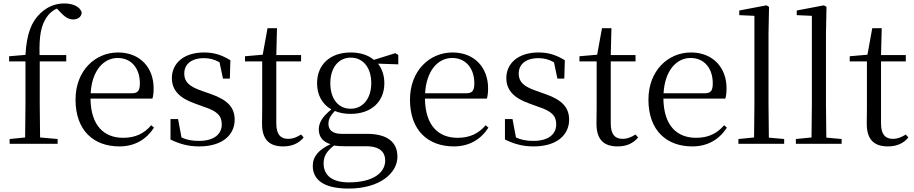

<svg xmlns="http://www.w3.org/2000/svg" viewBox="-20 -836 5312 1116"><path d="M125 0H315V-28L213 -37L211 -229V-479H365V-516H210C207 -630 219 -687 250 -734C265 -757 286 -776 311 -786L330 -766C358 -736 379 -723 405 -723C435 -723 454 -740 455 -764C445 -798 402 -816 354 -816C305 -816 257 -799 216 -760C163 -711 135 -640 128 -517L33 -509V-479H128V-229L126 -37L36 -28V0Z M674 15C764 15 831 -26 875 -94L859 -108C818 -60 767 -35 696 -35C586 -35 508 -104 506 -263H866C871 -279 873 -299 873 -323C873 -441 796 -531 666 -531C533 -531 419 -425 419 -257C419 -76 526 15 674 15ZM507 -294C514 -424 581 -499 664 -499C745 -499 793 -437 793 -352C793 -312 783 -294 748 -294Z M1138 15C1274 15 1344 -53 1344 -140C1344 -210 1305 -255 1204 -290L1153 -308C1080 -333 1051 -360 1051 -408C1051 -461 1090 -498 1166 -498C1198 -498 1226 -491 1256 -474L1276 -379H1316L1319 -486C1269 -516 1226 -531 1166 -531C1046 -531 979 -466 979 -382C979 -307 1030 -264 1111 -235L1163 -216C1244 -190 1269 -162 1269 -113C1269 -56 1224 -17 1136 -17C1094 -17 1063 -24 1035 -37L1015 -144H971V-25C1025 1 1074 15 1138 15Z M1626 15C1678 15 1717 -3 1745 -37L1730 -54C1703 -38 1684 -29 1654 -29C1610 -29 1586 -56 1586 -118V-479H1730V-516H1586L1590 -672H1535L1507 -518L1404 -509V-479H1504V-207C1504 -171 1503 -150 1503 -118C1503 -28 1542 15 1626 15Z M2018 -204C1945 -204 1900 -263 1900 -352C1900 -442 1947 -501 2019 -501C2090 -501 2138 -443 2138 -353C2138 -264 2090 -204 2018 -204ZM2018 -174C2138 -174 2214 -245 2214 -352C2214 -397 2201 -436 2177 -466L2295 -462V-516L2278 -527L2153 -488C2122 -515 2075 -531 2019 -531C1898 -531 1823 -460 1823 -352C1823 -284 1853 -230 1906 -200C1854 -158 1833 -123 1833 -84C1833 -42 1855 -12 1901 2C1833 34 1798 73 1798 128C1798 205 1856 260 2006 260C2191 260 2290 168 2290 75C2290 -9 2233 -58 2112 -58H1966C1911 -58 1889 -82 1889 -116C1889 -144 1901 -163 1926 -191C1952 -180 1983 -174 2018 -174ZM1921 10C1940 13 1959 14 1985 14H2108C2192 14 2219 52 2219 97C2219 169 2147 224 2008 224C1914 224 1861 186 1861 114C1861 70 1880 43 1921 10Z M2618 15C2708 15 2775 -26 2819 -94L2803 -108C2762 -60 2711 -35 2640 -35C2530 -35 2452 -104 2450 -263H2810C2815 -279 2817 -299 2817 -323C2817 -441 2740 -531 2610 -531C2477 -531 2363 -425 2363 -257C2363 -76 2470 15 2618 15ZM2451 -294C2458 -424 2525 -499 2608 -499C2689 -499 2737 -437 2737 -352C2737 -312 2727 -294 2692 -294Z M3082 15C3218 15 3288 -53 3288 -140C3288 -210 3249 -255 3148 -290L3097 -308C3024 -333 2995 -360 2995 -408C2995 -461 3034 -498 3110 -498C3142 -498 3170 -491 3200 -474L3220 -379H3260L3263 -486C3213 -516 3170 -531 3110 -531C2990 -531 2923 -466 2923 -382C2923 -307 2974 -264 3055 -235L3107 -216C3188 -190 3213 -162 3213 -113C3213 -56 3168 -17 3080 -17C3038 -17 3007 -24 2979 -37L2959 -144H2915V-25C2969 1 3018 15 3082 15Z M3570 15C3622 15 3661 -3 3689 -37L3674 -54C3647 -38 3628 -29 3598 -29C3554 -29 3530 -56 3530 -118V-479H3674V-516H3530L3534 -672H3479L3451 -518L3348 -509V-479H3448V-207C3448 -171 3447 -150 3447 -118C3447 -28 3486 15 3570 15Z M4004 15C4094 15 4161 -26 4205 -94L4189 -108C4148 -60 4097 -35 4026 -35C3916 -35 3838 -104 3836 -263H4196C4201 -279 4203 -299 4203 -323C4203 -441 4126 -531 3996 -531C3863 -531 3749 -425 3749 -257C3749 -76 3856 15 4004 15ZM3837 -294C3844 -424 3911 -499 3994 -499C4075 -499 4123 -437 4123 -352C4123 -312 4113 -294 4078 -294Z M4362 0H4538V-28L4449 -36L4447 -229V-641L4450 -796L4435 -805L4277 -775V-748L4365 -744V-229L4363 -37L4272 -28V0Z M4696 0H4872V-28L4783 -36L4781 -229V-641L4784 -796L4769 -805L4611 -775V-748L4699 -744V-229L4697 -37L4606 -28V0Z M5141 15C5193 15 5232 -3 5260 -37L5245 -54C5218 -38 5199 -29 5169 -29C5125 -29 5101 -56 5101 -118V-479H5245V-516H5101L5105 -672H5050L5022 -518L4919 -509V-479H5019V-207C5019 -171 5018 -150 5018 -118C5018 -28 5057 15 5141 15Z"/></svg>

Font: Harano Aji Mincho K1
Style: Regular
Weight: 400
Foundry: Masamichi Hosoda
Version: HaranoAjiMinchoK1-Regular version 20230610;ttx 4.39.4